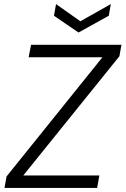

<svg xmlns="http://www.w3.org/2000/svg" viewBox="-20 -919 614 939"><path d="M2 0 12 -56 481 -639H120L132 -700H574L564 -644L94 -61H466L455 0ZM522 -899 512 -842 364 -760 244 -842 254 -899 373 -815Z"/></svg>

Font: DM Sans 10pt Light
Style: Italic
Weight: 300
Italic angle: -10°
Version: Version 4.004;gftools[0.9.30]